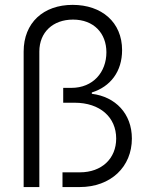

<svg xmlns="http://www.w3.org/2000/svg" viewBox="-20 -757 596 777"><path d="M75.7 -548.3V0H139.2V-548.3C139.2 -626.5 194.3 -677.7 275.4 -677.7C359.4 -677.7 410.6 -622.6 410.6 -545.4C410.6 -465.3 356.9 -401.4 269 -401.4H235.8V-341.3H281.7C385.3 -341.3 450.2 -282.2 450.2 -196.3C450.2 -115.7 392.1 -59.6 303.2 -59.6H232.9V0H302.2C429.2 0 513.7 -82.5 513.7 -196.3C513.7 -296.9 447.3 -365.7 351.6 -377.4V-382.8C426.8 -406.2 474.1 -467.3 474.1 -554.2C474.1 -667.5 391.1 -737.3 273.9 -737.3C155.8 -737.3 75.7 -665 75.7 -548.3Z"/></svg>

Font: Raveo Display Display Light
Style: Regular
Weight: 300
Designer: Jakub Foglar, Rasmus Andersson (Inter)
Foundry: Jakubfoglar.com
Version: Version 1.100;Glyphs 3.2.3 (3260)